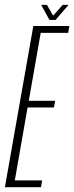

<svg xmlns="http://www.w3.org/2000/svg" viewBox="-48 -784 310 804"><path d="M-27.5 0H123.5L128.5 -28.5H14L67.5 -334H178L183 -362H72.5L122.5 -646.5H237.5L242.5 -675H91.5ZM159 -700.5H184.5L239 -763.5H214.5L174.5 -718.5L148.5 -763.5H124.5Z"/></svg>

Font: Anybody ExtraCondensed ExtraLight
Style: Italic
Weight: 250
Width: 2
Italic angle: -10°
Version: Version 1.113;gftools[0.9.25]